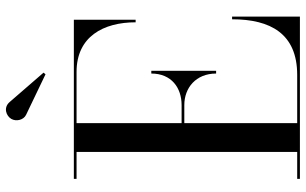

<svg xmlns="http://www.w3.org/2000/svg" viewBox="-209 -806 1015 637"><g transform="rotate(-90 298.5 -487.5)"><path d="M236 -908.5 370.5 -844 376 -850.5 278.5 -963C259.5 -985 232 -974 222.5 -957.5C213 -941 219 -916.5 236 -908.5ZM373 -278H382V-493H373C373 -426 325.5 -392.5 268.5 -392.5H208.5V-741H378.5C495.5 -741 543 -652 543 -545H551.5V-750H23.5V-741H113V-9H23.5V0H562V-225H553C553 -98 505.5 -9 368.5 -9H208.5V-383.5H268.5C325.5 -383.5 373 -345 373 -278Z"/></g></svg>

Font: Bodoni* 24
Style: Regular
Weight: 400
Version: Version 2.3